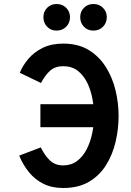

<svg xmlns="http://www.w3.org/2000/svg" viewBox="-20 -929 656 960"><path d="M296 11Q239.5 11 197.2 -10Q155 -31 125 -67.8Q95 -104.5 76 -151L184 -192Q203 -152.5 229.2 -127.2Q255.5 -102 296 -102Q336 -102 365 -123.8Q394 -145.5 412.8 -181.5Q431.5 -217.5 440.8 -261.5Q450 -305.5 450 -350Q450 -392 442 -435.5Q434 -479 415.8 -516Q397.5 -553 368.2 -575.5Q339 -598 296 -598Q255.5 -598 230.5 -575.5Q205.5 -553 185 -514L79 -565Q93.5 -601.5 122 -635Q150.5 -668.5 193.8 -689.8Q237 -711 296 -711Q371 -711 423.8 -678.8Q476.5 -646.5 509.5 -593.5Q542.5 -540.5 557.8 -476.8Q573 -413 573 -350Q573 -284.5 558 -220.2Q543 -156 510.5 -103.8Q478 -51.5 425 -20.2Q372 11 296 11ZM182 -293V-408H542V-293ZM263 -776Q234.5 -776 215.8 -795.2Q197 -814.5 197 -843Q197 -871 215.8 -890Q234.5 -909 263 -909Q291.5 -909 310.8 -890Q330 -871 330 -843Q330 -814.5 310.8 -795.2Q291.5 -776 263 -776ZM447 -776Q418.5 -776 399.8 -795.2Q381 -814.5 381 -843Q381 -871 399.8 -890Q418.5 -909 447 -909Q475.5 -909 494.8 -890Q514 -871 514 -843Q514 -814.5 494.8 -795.2Q475.5 -776 447 -776Z"/></svg>

Font: Overpass Mono
Style: Bold
Weight: 700
Monospace: yes
Designer: Delve Withrington, Dave Bailey
Foundry: Delve Fonts LLC
Version: Version 4.000